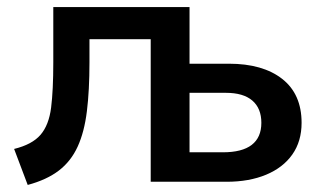

<svg xmlns="http://www.w3.org/2000/svg" viewBox="-20 -515 914 544"><path d="M58.5 9 20 -93Q71 -105.5 94.8 -133Q118.5 -160.5 124.8 -210Q131 -259.5 131 -338.5V-495H517V-334.5H628.5Q724.5 -334.5 779.5 -291.5Q834.5 -248.5 834.5 -167Q834.5 -114.5 808.2 -77.2Q782 -40 734 -20Q686 0 622 0H407V-404H233.5V-338.5Q233.5 -259 226.2 -200Q219 -141 200 -99.5Q181 -58 146.8 -31.8Q112.5 -5.5 58.5 9ZM517 -83.5H611.5Q666 -83.5 693.2 -104.5Q720.5 -125.5 720.5 -167Q720.5 -208 695 -230Q669.5 -252 620 -252H517Z"/></svg>

Font: Geologica EX
Style: Regular
Weight: 400
Designer: Sindre Bremnes, Frode Helland
Foundry: Monokrom Skriftforlag AS
Version: Version 1.010;gftools[0.9.28]